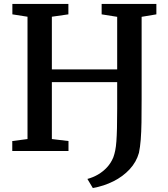

<svg xmlns="http://www.w3.org/2000/svg" viewBox="-20 -763 848 970"><path d="M449 187 421.5 141Q450 133.5 475.2 118.8Q500.5 104 520.5 82.5Q540.5 61 552.5 32Q558.5 15.5 562.2 -3.2Q566 -22 568 -49Q570 -76 571 -115.8Q572 -155.5 572 -213V-348H242V-60.5L326 -50.5V0H42V-50.5L119 -60.5V-678.5L42.5 -690.5V-743H325.5V-690.5L242 -678.5V-412.5H572V-678L493.5 -690.5V-743H770V-690.5L695.5 -678V-262.5Q695.5 -195.5 694.8 -145.2Q694 -95 691 -57.5Q688 -20 682 9Q669 55.5 635.2 92Q601.5 128.5 553.2 152.8Q505 177 449 187Z"/></svg>

Font: Merriweather 28pt SemiBold
Style: Regular
Weight: 600
Version: Version 2.100